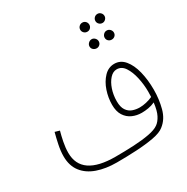

<svg xmlns="http://www.w3.org/2000/svg" viewBox="-180 -942 1091 1119"><g transform="rotate(-30 365.5 -382.5)"><path d="M290 21Q216 21 159 1Q102 -19 70 -60.5Q38 -102 38 -165Q38 -200 46.5 -241Q55 -282 64 -315L95 -306Q87 -278 79.5 -240.5Q72 -203 72 -169Q72 -12 300 -12Q364 -12 423 -15Q482 -18 527 -26.5Q572 -35 594 -51Q614 -65 629 -94Q644 -123 650 -175Q629 -165 605.5 -161Q582 -157 561 -157Q527 -157 498 -170Q469 -183 451 -211Q433 -239 433 -284Q433 -331 448.5 -377Q464 -423 493.5 -454Q523 -485 563 -485Q604 -485 632 -451.5Q660 -418 674 -362Q688 -306 688 -239Q688 -176 672.5 -117Q657 -58 614 -25Q590 -5 538.5 4.5Q487 14 421.5 17.5Q356 21 290 21ZM467 -288Q467 -249 481.5 -227.5Q496 -206 518.5 -198Q541 -190 566 -190Q587 -190 610.5 -195.5Q634 -201 653 -210Q654 -226 654 -245Q654 -293 643.5 -340.5Q633 -388 612.5 -419Q592 -450 559 -450Q534 -450 513 -427Q492 -404 479.5 -367Q467 -330 467 -288ZM522 -725Q509 -725 500 -734Q491 -743 491 -755Q491 -768 500 -777Q509 -786 522 -786Q535 -786 543.5 -777Q552 -768 552 -755Q552 -743 543.5 -734Q535 -725 522 -725ZM624 -725Q611 -725 602 -734Q593 -743 593 -755Q593 -768 602 -777Q611 -786 624 -786Q636 -786 645 -777Q654 -768 654 -755Q654 -743 645 -734Q636 -725 624 -725ZM521 -614Q508 -614 498.5 -622.5Q489 -631 489 -644Q489 -656 498.5 -665.5Q508 -675 521 -675Q533 -675 542 -665.5Q551 -656 551 -644Q551 -631 542 -622.5Q533 -614 521 -614ZM622 -614Q609 -614 600 -622.5Q591 -631 591 -644Q591 -656 600 -665.5Q609 -675 622 -675Q635 -675 644 -665.5Q653 -656 653 -644Q653 -631 644 -622.5Q635 -614 622 -614Z"/></g></svg>

Font: Noto Sans Arabic ExtCond ExtLt
Style: Regular
Weight: 200
Width: 2
Designer: Monotype Design Team, Nadine Chahine, Nizar Qandah and Khaled Hosny
Foundry: Monotype Imaging Inc.
Version: Version 2.012; ttfautohint (v1.8.4.7-5d5b)